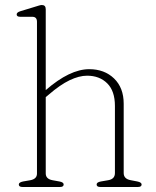

<svg xmlns="http://www.w3.org/2000/svg" viewBox="-20 -746 624 766"><path d="M162.5 -709V-386.5Q258.5 -470 336 -470Q396.5 -470 435 -433Q473.5 -396 473.5 -332V-55.5Q473.5 -32 502 -27L528 -22Q545 -18.5 545 -10Q545 0 530 0H380.5Q365.5 0 365.5 -10Q365.5 -19 382.5 -22L411.5 -27Q438.5 -31.5 438.5 -55.5V-323.5Q438.5 -383 407.8 -413.5Q377 -444 327.5 -444Q295.5 -444 257.5 -425.8Q219.5 -407.5 174.5 -368.5L162.5 -358.5V-54Q162.5 -32 189.5 -27L217 -22Q234 -19 234 -10Q234 0 219 0H70Q55 0 55 -10Q55 -18.5 72 -22L101 -27Q127.5 -32 127.5 -53.5V-659Q127.5 -679 109 -679H61Q46.5 -679 46.5 -688.5Q46.5 -696.5 60.5 -701L119.5 -719Q128 -721.5 135.2 -723.8Q142.5 -726 147 -726Q162.5 -726 162.5 -709Z"/></svg>

Font: Fraunces 9pt S050 Thin
Style: Regular
Weight: 100
Version: Version 1.000; ttfautohint (v1.8.3)